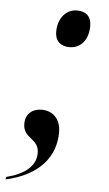

<svg xmlns="http://www.w3.org/2000/svg" viewBox="-70 -576 432 759"><g transform="rotate(5 146.0 -196.0)"><path d="M188 -394C232 -394 262 -430 262 -484C262 -524 239 -541 205 -541C160 -541 130 -502 130 -451C130 -411 154 -394 188 -394ZM-17 139 -19 149C116 119 176 40 176 -55C176 -108 144 -138 100 -138C62 -138 36 -115 36 -77C36 -17 99 -25 99 34C99 87 54 121 -17 139Z"/></g></svg>

Font: Noto Serif Display SemiCondensed SemiBold
Style: Italic
Weight: 600
Width: 4
Italic angle: -12°
Designer: Monotype Design Team
Foundry: Monotype Imaging Inc.
Version: Version 2.009